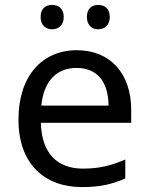

<svg xmlns="http://www.w3.org/2000/svg" viewBox="-20 -750 604 780"><path d="M145 -681C145 -647 166 -631 192 -631C217 -631 239 -647 239 -681C239 -716 217 -730 192 -730C166 -730 145 -716 145 -681ZM333 -681C333 -647 354 -631 379 -631C404 -631 426 -647 426 -681C426 -716 404 -730 379 -730C354 -730 333 -716 333 -681ZM292 -546C150 -546 55 -440 55 -264C55 -85 160 10 313 10C386 10 434 -1 489 -25V-102C433 -78 385 -65 317 -65C210 -65 149 -130 146 -251H513V-304C513 -450 429 -546 292 -546ZM291 -474C380 -474 420 -412 421 -321H148C157 -417 207 -474 291 -474Z"/></svg>

Font: Noto Sans Syriac Western
Style: Regular
Weight: 400
Designer: Patrick Giasson and the Monotype Design Team
Foundry: Monotype Imaging Inc.
Version: Version 3.000